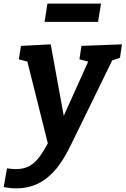

<svg xmlns="http://www.w3.org/2000/svg" viewBox="-76 -779 681 1041"><path d="M-56.1 235 -38.1 133.8Q-24.3 135.5 -12.7 136.7Q-1.1 137.9 10 137.9Q53.5 137.9 84.3 120.6Q115.2 103.3 141.1 67.1Q167 30.8 196 -26.1L189.2 21.6L69.8 -455.3L80.5 -443.1L26.3 -457.3L37.5 -530.2L199 -538.6L281.3 -87L244.2 -94.5L407.4 -456.6L412.1 -442.8L354.7 -457.3L365.5 -530.2L585.3 -538.6L574.5 -465.7L514.7 -445.8L535.5 -458L312.7 -1.8Q300.1 24.3 282.6 56.4Q265.1 88.6 240.8 121.2Q216.5 153.7 184.1 181.3Q151.7 209 108.8 225.5Q66 242.1 11.3 242.1Q-21.1 242.1 -56.1 235ZM471.6 -759.3 455.7 -660.5H165.8L181.1 -759.3Z"/></svg>

Font: Bitter Thin
Style: Italic
Weight: 100
Italic angle: -9°
Designer: Sol Matas, and Bitter project Authors
Foundry: Sol Matas
Version: Version 2.002